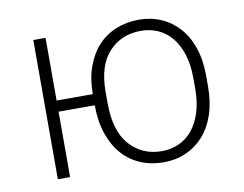

<svg xmlns="http://www.w3.org/2000/svg" viewBox="-62 -590 864 679"><g transform="rotate(-10 370.0 -250.0)"><path d="M95 -500H139V-275H269Q269 -330 284.5 -373Q300 -416 327 -445.5Q354 -475 392 -490.5Q430 -506 475 -506Q518 -506 554.5 -490Q591 -474 618 -444Q645 -414 660 -370Q675 -326 675 -270V-230Q675 -174 660 -130Q645 -86 618 -56Q591 -26 554.5 -10Q518 6 475 6Q430 6 392 -10Q354 -26 327 -56.5Q300 -87 284.5 -132Q269 -177 269 -235H139V0H95ZM475 -34Q508 -34 536 -46.5Q564 -59 584.5 -83.5Q605 -108 617 -145Q629 -182 629 -230V-270Q629 -318 617 -355Q605 -392 584.5 -416.5Q564 -441 536 -453.5Q508 -466 475 -466Q405 -466 360 -418Q315 -370 315 -275V-235Q315 -134 360 -84Q405 -34 475 -34Z"/></g></svg>

Font: PT Root UI Light
Style: Regular
Weight: 300
Designer: Vitaly Kuzmin
Foundry: ParaType Ltd.
Version: Version 2.000G